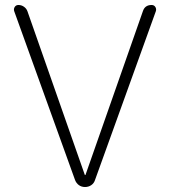

<svg xmlns="http://www.w3.org/2000/svg" viewBox="-20 -750 676 770"><path d="M281 -28 37 -705Q34 -714 39 -722Q44 -730 54 -730Q66 -730 76 -723Q86 -716 90 -705L320 -49Q320 -48 322 -48Q323 -48 323 -49L553 -705Q561 -730 588 -730Q598 -730 603 -722Q608 -714 605 -705L361 -28Q357 -15 346 -7.5Q335 0 321 0Q307 0 296.5 -7.5Q286 -15 281 -28Z"/></svg>

Font: Rounded Mplus 1c Light
Style: Regular
Weight: 300
Version: Version 1.059.20150529